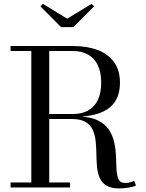

<svg xmlns="http://www.w3.org/2000/svg" viewBox="-20 -994 772 1018"><path d="M216 -374V-389.5H366Q414 -389.5 447.5 -408.2Q481 -427 498.8 -464.2Q516.5 -501.5 516.5 -556Q516.5 -610.5 498.8 -648Q481 -685.5 447.2 -704.5Q413.5 -723.5 366 -723.5H36V-750H366Q441.5 -750 497.8 -728.8Q554 -707.5 585 -664.2Q616 -621 616 -556Q616 -491 587 -451Q558 -411 502.2 -392.5Q446.5 -374 366 -374ZM36 0V-26.5H351.5V0ZM146 -14.5V-732H241V-14.5ZM611 5Q567.5 5 543.2 -10.5Q519 -26 508 -52.2Q497 -78.5 494.2 -111.2Q491.5 -144 491 -179Q490.5 -214 487 -246.8Q483.5 -279.5 471.5 -305.8Q459.5 -332 433.2 -347.5Q407 -363 361 -363H216V-377H381Q451.5 -377 493.5 -358Q535.5 -339 556.8 -307.2Q578 -275.5 586 -238Q594 -200.5 595 -163Q596 -125.5 597.8 -93.8Q599.5 -62 608.8 -43Q618 -24 642.5 -24Q658.5 -24 670 -27.2Q681.5 -30.5 691.5 -35.5L701 -10.5Q689 -4 664.2 0.5Q639.5 5 611 5ZM304 -850 194 -960.5 207.5 -973.5 336 -895 465.5 -973.5 479 -960.5 369 -850Z"/></svg>

Font: Bodoni Moda 9pt
Style: Regular
Weight: 400
Designer: Owen Earl
Foundry: indestructible type
Version: Version 2.005